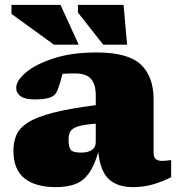

<svg xmlns="http://www.w3.org/2000/svg" viewBox="-20 -752 730 787"><path d="M681.5 -25.5Q648.5 -8.5 609 3.2Q569.5 15 525 15Q461 15 425.8 -18Q390.5 -51 383 -128.5Q366.5 -72.5 344 -41.2Q321.5 -10 288.8 2.5Q256 15 209 15Q124.5 15 79.8 -21.5Q35 -58 35 -133.5Q35 -170.5 47.5 -199.2Q60 -228 95.2 -250.2Q130.5 -272.5 197.2 -289.8Q264 -307 372.5 -321V-361Q372.5 -406.5 352.8 -428.8Q333 -451 287.5 -451Q270 -451 257.8 -450.5Q245.5 -450 236.5 -449.5Q227.5 -414.5 217 -385.5Q208.5 -361 186.8 -352.8Q165 -344.5 122 -344.5Q82.5 -344.5 64.5 -357.5Q46.5 -370.5 46.5 -392Q46.5 -421.5 86.5 -455.2Q126.5 -489 200.5 -513Q274.5 -537 375.5 -537Q505 -537 557.2 -487.5Q609.5 -438 609.5 -345.5V-128.5Q609.5 -107 618.5 -99.8Q627.5 -92.5 646 -92.5Q659 -92.5 681.5 -96ZM261 -180Q261 -149 270 -137.8Q279 -126.5 312 -126.5Q341.5 -126.5 357 -137.8Q372.5 -149 372.5 -168V-245Q324.5 -241.5 300.5 -234Q276.5 -226.5 268.8 -213.8Q261 -201 261 -180ZM302.5 -569H201L27 -695V-732H228ZM501 -569H403L299.5 -700.5V-732H486.5Z"/></svg>

Font: Newsreader Caption ExtraBold
Style: Regular
Weight: 800
Designer: Hugues Gentile
Foundry: Production Type
Version: Version 1.001